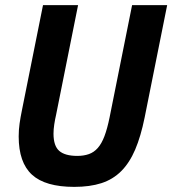

<svg xmlns="http://www.w3.org/2000/svg" viewBox="-20 -718 673 750"><path d="M285 -698 199 -269Q195 -252 192 -232.5Q189 -213 189 -196Q189 -148 211.5 -128.5Q234 -109 282 -109Q307 -109 327 -116Q347 -123 362 -140Q377 -157 388 -186Q399 -215 408 -259L496 -698H633L545 -259Q530 -185 508 -133.5Q486 -82 453.5 -49.5Q421 -17 376 -2.5Q331 12 270 12Q157 12 105 -35.5Q53 -83 53 -185Q53 -211 56.5 -235.5Q60 -260 66 -289L148 -698Z"/></svg>

Font: IBM Plex Sans Cond
Style: Bold Italic
Weight: 700
Width: 3
Italic angle: -11°
Designer: Mike Abbink, Paul van der Laan, Pieter van Rosmalen
Foundry: Bold Monday
Version: Version 1.3